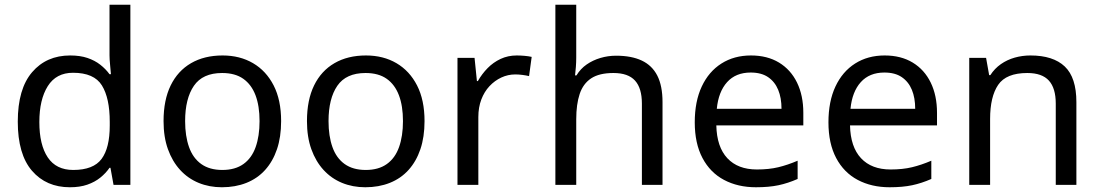

<svg xmlns="http://www.w3.org/2000/svg" viewBox="-20 -780 4642 810"><path d="M275 10Q175 10 115 -59.5Q55 -129 55 -267Q55 -405 115.5 -475.5Q176 -546 276 -546Q318 -546 349 -535.5Q380 -525 403 -507Q426 -489 442 -467H448Q447 -480 444.5 -505.5Q442 -531 442 -546V-760H530V0H459L446 -72H442Q426 -49 403 -30.5Q380 -12 348.5 -1Q317 10 275 10ZM289 -63Q374 -63 408.5 -109.5Q443 -156 443 -250V-266Q443 -366 410 -419.5Q377 -473 288 -473Q217 -473 181.5 -416.5Q146 -360 146 -265Q146 -169 181.5 -116Q217 -63 289 -63Z M1166 -269Q1166 -202 1148.5 -150.5Q1131 -99 1098.5 -63Q1066 -27 1019.5 -8.5Q973 10 916 10Q863 10 818 -8.5Q773 -27 740 -63Q707 -99 688.5 -150.5Q670 -202 670 -269Q670 -358 700 -419.5Q730 -481 786 -513.5Q842 -546 919 -546Q992 -546 1047.5 -513.5Q1103 -481 1134.5 -419.5Q1166 -358 1166 -269ZM761 -269Q761 -206 777.5 -159.5Q794 -113 829 -88Q864 -63 918 -63Q972 -63 1007 -88Q1042 -113 1058.5 -159.5Q1075 -206 1075 -269Q1075 -333 1058 -378Q1041 -423 1006.5 -447.5Q972 -472 917 -472Q835 -472 798 -418Q761 -364 761 -269Z M1771 -269Q1771 -202 1753.5 -150.5Q1736 -99 1703.5 -63Q1671 -27 1624.5 -8.5Q1578 10 1521 10Q1468 10 1423 -8.5Q1378 -27 1345 -63Q1312 -99 1293.5 -150.5Q1275 -202 1275 -269Q1275 -358 1305 -419.5Q1335 -481 1391 -513.5Q1447 -546 1524 -546Q1597 -546 1652.5 -513.5Q1708 -481 1739.5 -419.5Q1771 -358 1771 -269ZM1366 -269Q1366 -206 1382.5 -159.5Q1399 -113 1434 -88Q1469 -63 1523 -63Q1577 -63 1612 -88Q1647 -113 1663.5 -159.5Q1680 -206 1680 -269Q1680 -333 1663 -378Q1646 -423 1611.5 -447.5Q1577 -472 1522 -472Q1440 -472 1403 -418Q1366 -364 1366 -269Z M2160 -546Q2175 -546 2192.5 -544.5Q2210 -543 2223 -540L2212 -459Q2199 -462 2183.5 -464Q2168 -466 2154 -466Q2123 -466 2095 -453Q2067 -440 2045 -416.5Q2023 -393 2010.5 -360Q1998 -327 1998 -286V0H1910V-536H1982L1992 -438H1996Q2013 -468 2037 -492.5Q2061 -517 2092 -531.5Q2123 -546 2160 -546Z M2411 -537Q2411 -518 2409.5 -498Q2408 -478 2406 -462H2412Q2429 -490 2455 -508Q2481 -526 2513 -535.5Q2545 -545 2579 -545Q2644 -545 2687.5 -524.5Q2731 -504 2753 -461Q2775 -418 2775 -349V0H2688V-343Q2688 -408 2659 -440Q2630 -472 2568 -472Q2508 -472 2474 -449.5Q2440 -427 2425.5 -383.5Q2411 -340 2411 -277V0H2323V-760H2411Z M3148 -546Q3217 -546 3266.5 -516Q3316 -486 3342.5 -431.5Q3369 -377 3369 -304V-251H3002Q3004 -160 3048.5 -112.5Q3093 -65 3173 -65Q3224 -65 3263.5 -74.5Q3303 -84 3345 -102V-25Q3304 -7 3264 1.5Q3224 10 3169 10Q3093 10 3034.5 -21Q2976 -52 2943.5 -113.5Q2911 -175 2911 -264Q2911 -352 2940.5 -415Q2970 -478 3023.5 -512Q3077 -546 3148 -546ZM3147 -474Q3084 -474 3047.5 -433.5Q3011 -393 3004 -321H3277Q3277 -367 3263 -401Q3249 -435 3220.5 -454.5Q3192 -474 3147 -474Z M3712 -546Q3781 -546 3830.5 -516Q3880 -486 3906.5 -431.5Q3933 -377 3933 -304V-251H3566Q3568 -160 3612.5 -112.5Q3657 -65 3737 -65Q3788 -65 3827.5 -74.5Q3867 -84 3909 -102V-25Q3868 -7 3828 1.5Q3788 10 3733 10Q3657 10 3598.5 -21Q3540 -52 3507.5 -113.5Q3475 -175 3475 -264Q3475 -352 3504.5 -415Q3534 -478 3587.5 -512Q3641 -546 3712 -546ZM3711 -474Q3648 -474 3611.5 -433.5Q3575 -393 3568 -321H3841Q3841 -367 3827 -401Q3813 -435 3784.5 -454.5Q3756 -474 3711 -474Z M4327 -546Q4423 -546 4472 -499.5Q4521 -453 4521 -349V0H4434V-343Q4434 -408 4405 -440Q4376 -472 4314 -472Q4225 -472 4191 -422Q4157 -372 4157 -278V0H4069V-536H4140L4153 -463H4158Q4176 -491 4202.5 -509.5Q4229 -528 4261 -537Q4293 -546 4327 -546Z"/></svg>

Font: lbangla85
Style: Book
Weight: 400
Designer: Jelle Bosma - Monotype Design Team
Foundry: Monotype Imaging Inc.
Version: Version 2.003